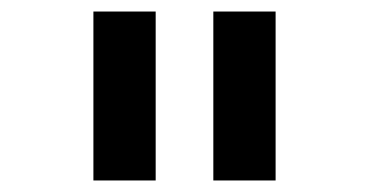

<svg xmlns="http://www.w3.org/2000/svg" viewBox="-20 -720 640 333"><path d="M142 -407H250V-700H142ZM350 -407H458V-700H350Z"/></svg>

Font: Kode Mono SemiBold
Style: Regular
Weight: 600
Monospace: yes
Designer: Isa Ozler
Foundry: Kadena LLC
Version: Version 1.206;gftools[0.9.28]